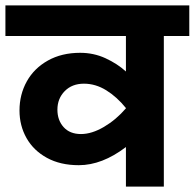

<svg xmlns="http://www.w3.org/2000/svg" viewBox="-40 -689 719 709"><path d="M659 -556H565V0H425V-146Q337 -79 251 -79Q183 -79 133.5 -106Q84 -133 58 -179Q32 -225 32 -281Q32 -340 59 -388.5Q86 -437 137 -465.5Q188 -494 256 -494Q306 -494 349.5 -474Q393 -454 425 -425V-556H-20V-669H659ZM425 -289V-290Q392 -331 352.5 -355.5Q313 -380 270 -380Q226 -380 199 -352.5Q172 -325 172 -284Q172 -245 195 -219.5Q218 -194 259 -194Q299 -194 344 -220.5Q389 -247 425 -289Z"/></svg>

Font: Martel Sans ExtraBold
Style: Regular
Weight: 800
Designer: Dan Reynolds and Mathieu Réguer
Foundry: Dan Reynolds and Mathieu Réguer
Version: Version 1.002; ttfautohint (v1.1) -l 5 -r 5 -G 72 -x 0 -D la